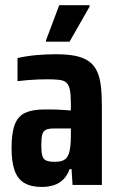

<svg xmlns="http://www.w3.org/2000/svg" viewBox="-20 -733 469 761"><path d="M145.7 8Q103.5 8 76.8 -7.6Q50.1 -23.2 37.9 -57.3Q25.8 -91.3 25.8 -145.5Q25.8 -207.1 38.9 -240.3Q52 -273.5 81 -286.4Q110.1 -299.2 157.7 -299.2Q167.8 -299.2 179.4 -299.2Q190.9 -299.2 203.8 -298.7Q216.6 -298.2 230.8 -297.2Q244.9 -296.2 260.9 -295.2V-322Q260.9 -356.8 257.1 -376.5Q253.2 -396.2 243.3 -405.3Q233.4 -414.4 214.3 -416.6Q195.3 -418.7 165.3 -418.7Q148.3 -418.7 129.4 -417.9Q110.5 -417.1 90.8 -415.6Q71 -414 49.4 -411.4V-503Q85.1 -511 123.5 -514.5Q161.9 -518 202 -518Q248.2 -518 280.2 -511.3Q312.1 -504.6 332.6 -489.6Q353.2 -474.7 364.3 -451Q375.5 -427.4 379.6 -393.5Q383.8 -359.7 383.8 -314.4V0H267.6L263.6 -62.7H255.9Q246.3 -36.6 230.5 -21.2Q214.8 -5.9 193.2 1.1Q171.5 8 145.7 8ZM197.1 -91.7Q211.3 -91.7 221.4 -94.1Q231.5 -96.4 239 -102.5Q246.4 -108.5 250.7 -118.6Q256.1 -130.8 258.5 -150.2Q260.9 -169.6 260.9 -194.5V-223.8H194Q172.4 -223.8 161.4 -218.3Q150.4 -212.8 147.1 -198Q143.7 -183.3 143.7 -155.9Q143.7 -130.3 147.5 -116.2Q151.3 -102.1 162.9 -96.9Q174.5 -91.7 197.1 -91.7ZM162.3 -567.9V-572.9L214.8 -712.5H335.4V-707.5L255.8 -567.9Z"/></svg>

Font: Saira Thin Condensed
Style: Regular
Weight: 100
Width: 3
Version: Version 1.101